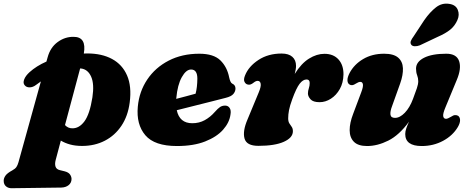

<svg xmlns="http://www.w3.org/2000/svg" viewBox="-98 -776 2538 1040"><path d="M96.5 -315.5Q80 -303 62.5 -302.8Q45 -302.5 35.5 -314.5Q25.5 -326 33 -345.8Q40.5 -365.5 62 -385Q99 -418.5 153.5 -442.5L160 -465.5Q174.5 -519 214 -548Q253.5 -577 300 -576.5Q372 -577 356 -486Q365.5 -486.5 374.5 -486.5Q453.5 -486.5 509 -456.5Q564.5 -426.5 590.2 -367.5Q616 -308.5 604.5 -220.5Q595 -147.5 559.8 -94.8Q524.5 -42 469.8 -13.8Q415 14.5 346.5 14.5Q311 14.5 282.2 6.8Q253.5 -1 231.5 -14.5L203.5 91Q198 112 202.8 126.5Q207.5 141 226 145.5L252.5 152Q273 157.5 281 168.8Q289 180 289.5 193Q289.5 214 273.8 226.8Q258 239.5 233.5 240L-34.5 243.5Q-52.5 244 -65.2 233.5Q-78 223 -78 203Q-78 189 -68.2 175.2Q-58.5 161.5 -31.5 147Q-16 138.5 -9.2 128.8Q-2.5 119 2 103L123.5 -335Q110 -326 96.5 -315.5ZM293 -81Q330.5 -80 359.2 -118.5Q388 -157 402.5 -248.5Q413.5 -320.5 395.8 -360.5Q378 -400.5 341 -405Q338.5 -405 336 -405L254 -98.5Q270.5 -81 293 -81Z M1150.5 -156Q1145 -112.5 1110.5 -73.5Q1076 -34.5 1013.2 -9.8Q950.5 15 860.5 15Q739 15 689.2 -43.5Q639.5 -102 648.5 -198.5Q656 -280 699.5 -345Q743 -410 815.5 -447.5Q888 -485 981.5 -485Q1059 -485 1095.8 -449Q1132.5 -413 1143.5 -356Q1146 -344.5 1150 -335.2Q1154 -326 1160 -323Q1177.5 -315.5 1177.5 -296.5Q1177.5 -281 1166.2 -267.2Q1155 -253.5 1124.5 -246Q1094 -238 1048.2 -226.5Q1002.5 -215 952.8 -202.5Q903 -190 859.5 -179Q874.5 -108.5 943.5 -108.5Q981 -108.5 1011.2 -125.2Q1041.5 -142 1065 -169Q1082.5 -189 1094.2 -196.5Q1106 -204 1121.5 -204Q1137.5 -204 1146 -191Q1154.5 -178 1150.5 -156ZM857 -245Q857 -242.5 856.5 -240.5Q884 -247.5 911.8 -255Q939.5 -262.5 961.5 -268.5Q970.5 -302.5 971 -350Q971 -399.5 937 -399.5Q910 -399.5 886.8 -358Q863.5 -316.5 857 -245Z M1244.5 -318Q1233 -320 1226.5 -332.5Q1220 -345 1229.5 -368Q1249 -416.5 1301.8 -451.2Q1354.5 -486 1427.5 -486Q1465.5 -486 1485.5 -468.2Q1505.5 -450.5 1505.5 -419Q1505.5 -409.5 1503.5 -398.5Q1501.5 -387.5 1498.5 -375.5Q1534 -432.5 1575.8 -458.5Q1617.5 -484.5 1659.5 -484.5Q1708 -484.5 1735.5 -454Q1763 -423.5 1762.5 -372.5Q1761.5 -327 1742.5 -293.5Q1723.5 -260 1694.2 -241.2Q1665 -222.5 1633 -222.5Q1598 -222.5 1584 -238.2Q1570 -254 1570 -269.5Q1570 -284 1574.8 -297.8Q1579.5 -311.5 1579.5 -326.5Q1579.5 -345.5 1562.5 -345.5Q1543 -345.5 1525 -322.2Q1507 -299 1485 -238.5Q1472 -203 1467.5 -179.5Q1463 -156 1463 -135Q1463 -118 1469.2 -108Q1475.5 -98 1482 -89Q1488.5 -80 1488.5 -65Q1488.5 -30 1439.5 -8Q1390.5 14 1301.5 14Q1237.5 14 1226.5 -25.8Q1215.5 -65.5 1242.5 -128.5L1303.5 -275.5Q1317 -307.5 1314 -322.8Q1311 -338 1297.5 -338Q1288 -338 1276 -328.5Q1258.5 -314 1244.5 -318Z M2383 -149Q2393.5 -142 2394 -125.8Q2394.5 -109.5 2382 -88Q2354.5 -41.5 2302 -13.2Q2249.5 15 2186.5 15Q2097 15 2097 -50Q2097 -64.5 2103 -81.5Q2109 -98.5 2117.5 -117Q2064.5 -44 2005.5 -14.5Q1946.5 15 1890.5 15Q1841.5 15 1818.8 -8.2Q1796 -31.5 1796 -71Q1796 -110.5 1815 -159.5L1858.5 -275.5Q1870 -305.5 1867.8 -319Q1865.5 -332.5 1853.5 -332.5Q1844 -332.5 1828.5 -322.5Q1808.5 -308.5 1794 -319Q1784.5 -325.5 1784 -341.2Q1783.5 -357 1795.5 -380.5Q1820.5 -427.5 1869.2 -456.2Q1918 -485 1982.5 -485Q2034 -485 2058.5 -464Q2083 -443 2084.5 -406.5Q2086 -370 2069.5 -323.5L2026 -202Q2014.5 -172 2017 -154.8Q2019.5 -137.5 2041.5 -137.5Q2068 -137.5 2094.8 -165.2Q2121.5 -193 2139 -240Q2152.5 -276 2160 -298Q2167.5 -320 2167.5 -336Q2167.5 -353 2161.5 -368.5Q2155.5 -384 2155.5 -404Q2155.5 -441 2198.8 -463Q2242 -485 2319.5 -485Q2375 -485 2388.8 -445Q2402.5 -405 2376 -342.5L2315 -195Q2300 -159.5 2302.8 -146Q2305.5 -132.5 2318 -132.5Q2327 -132.5 2345 -143.5Q2357.5 -152 2366.5 -152.5Q2375.5 -153 2383 -149ZM2200.5 -667.5Q2231 -711 2263.5 -736.2Q2296 -761.5 2335.5 -755Q2370.5 -750 2381.5 -723Q2392.5 -696 2379.5 -667Q2366 -636 2341 -615.5Q2316 -595 2271 -575.5L2176 -530.5Q2162 -525 2148.5 -525.5Q2135 -526 2129.5 -534Q2123 -543.5 2127.8 -554.8Q2132.5 -566 2142 -578.5Z"/></svg>

Font: Fraunces 9pt S050 Black
Style: Italic
Weight: 900
Italic angle: -16°
Version: Version 1.000; ttfautohint (v1.8.3)